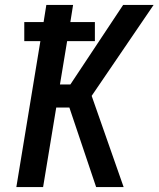

<svg xmlns="http://www.w3.org/2000/svg" viewBox="-20 -755 640 775"><path d="M368 0 260 -321H207L154 0H46L143 -589H78V-666H156L167 -735H275L264 -666H363V-589H251L222 -414H264L477 -735H600L350 -368L479 0Z"/></svg>

Font: Iosevka SmBd Ex Obl
Style: Regular
Weight: 600
Width: 7
Italic angle: -9°
Monospace: yes
Designer: Belleve Invis
Foundry: Belleve Invis
Version: Version 32.5.0; ttfautohint (v1.8.4)